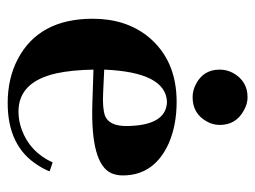

<svg xmlns="http://www.w3.org/2000/svg" viewBox="-103 -558 671 505"><g transform="rotate(90 232.5 -305.5)"><path d="M248 -409.2Q310.5 -407.2 311.5 -302.7Q311.5 -256.8 284.2 -246.1Q264.6 -239.3 225.6 -241.2L163.1 -244.1Q169.9 -406.2 248 -409.2ZM430.7 -100.6 407.2 -108.4Q379.9 -48.8 321.3 -27.3Q297.9 -18.6 273.4 -18.6Q195.3 -18.6 172.9 -118.2Q164.1 -159.2 163.1 -215.8L252.9 -212.9Q410.2 -208 435.5 -262.7Q441.4 -276.4 441.4 -293Q441.4 -376 356.4 -414.1Q308.6 -434.6 248 -434.6Q137.7 -434.6 76.2 -359.4Q29.3 -300.8 29.3 -213.9Q29.3 -72.3 135.7 -16.6Q186.5 9.8 251 9.8Q365.2 9.8 415 -70.3Q424.8 -85 430.7 -100.6ZM308.6 -547.9Q308.6 -590.8 270.5 -611.3Q253.9 -621.1 235.4 -621.1Q193.4 -621.1 171.9 -583Q163.1 -566.4 163.1 -547.9Q163.1 -504.9 201.2 -485.4Q217.8 -476.6 235.4 -476.6Q278.3 -476.6 298.8 -512.7Q308.6 -529.3 308.6 -547.9Z"/></g></svg>

Font: Abhaya Libre ExtraBold
Style: Regular
Weight: 800
Designer: Pushpananda Ekanayake, Sol Matas, Pathum Egodawatta
Foundry: Mooniak
Version: Version 1.050 ; ttfautohint (v1.6)